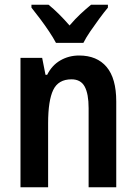

<svg xmlns="http://www.w3.org/2000/svg" viewBox="-20 -786 572 806"><path d="M312 -553Q387 -553 427.5 -505Q468 -457 468 -360V0H352V-332Q352 -392 335.5 -422.5Q319 -453 280 -453Q225 -453 203.5 -408.5Q182 -364 182 -268V0H66V-543H157L171 -472H178Q198 -512 233.5 -532.5Q269 -553 312 -553ZM215 -606Q204 -627 186 -654Q168 -681 148 -707.5Q128 -734 112 -754V-766H184Q226 -732 272 -679Q296 -707 317.5 -727Q339 -747 362 -766H433V-754Q417 -735 397.5 -708.5Q378 -682 359.5 -655Q341 -628 330 -606Z"/></svg>

Font: Noto Sans Ethiopic Condensed SemiBold
Style: Regular
Weight: 600
Width: 3
Designer: Monotype Design Team
Foundry: Monotype Imaging Inc.
Version: Version 2.102; ttfautohint (v1.8.4.7-5d5b)